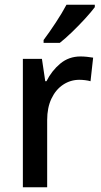

<svg xmlns="http://www.w3.org/2000/svg" viewBox="-20 -879 426 806"><path d="M318 -642Q331 -642 345 -640.5Q359 -639 371 -637L360 -538Q350 -541 337 -542.5Q324 -544 313 -544Q276 -544 245 -523.5Q214 -503 196 -465Q178 -427 178 -375V-93H76V-632H156L170 -538H175Q197 -582 233 -612Q269 -642 318 -642ZM378 -849Q364 -830 338 -801.5Q312 -773 283 -745Q254 -717 231 -699H163V-711Q187 -743 214 -784Q241 -825 259 -859H378Z"/></svg>

Font: Noto Sans Telugu UI SemiCondensed Medium
Style: Regular
Weight: 500
Width: 4
Designer: Jelle Bosma - Monotype Design Team
Foundry: Monotype Imaging Inc.
Version: Version 2.005; ttfautohint (v1.8.4.7-5d5b)